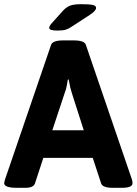

<svg xmlns="http://www.w3.org/2000/svg" viewBox="-20 -895 653 917"><path d="M0 -20Q0 -24 4 -38L224 -681Q232 -702 281 -702H333Q383 -702 390 -681L610 -38Q613 -28 613 -20Q613 2 563 2H519Q470 2 463 -19L423 -141H187L147 -19Q140 2 101 2H61Q0 2 0 -20ZM380 -273 323 -451Q316 -471 308 -515H304Q303 -509 299.5 -488.5Q296 -468 289 -451L230 -273ZM215 -762Q215 -771 228 -785L282 -845Q298 -862 316 -868.5Q334 -875 368 -875Q406 -875 422.5 -871.5Q439 -868 439 -857Q439 -844 409 -824L323 -768Q307 -757 293 -753Q279 -749 253 -749Q215 -749 215 -762Z"/></svg>

Font: Asap-Bold
Style: Bold
Weight: 700
Designer: Pablo Cosgaya
Foundry: Omnibus-Type
Version: Version 2.000; ttfautohint (v1.8)